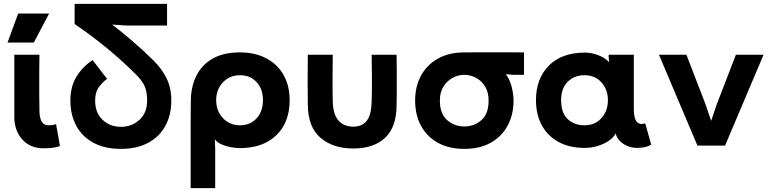

<svg xmlns="http://www.w3.org/2000/svg" viewBox="-20 -753 3997 993"><path d="M207 14Q136 14 95.5 -31.5Q55 -77 54 -145Q54 -198 54 -236.5Q54 -275 54 -308Q54 -341 54 -379Q54 -417 54 -470H184Q183 -427 183 -394Q183 -361 183 -330Q183 -299 183 -263.5Q183 -228 184 -179Q184 -146 195 -125.5Q206 -105 231 -105Q240 -105 249.5 -106Q259 -107 270 -111L290 2Q274 9 251 11.5Q228 14 207 14ZM74 -683H234L155 -533H19Z M366 -629V-733H844V-621H632L560 -626Q622 -578 671.5 -535Q721 -492 772 -442Q817 -398 841.5 -348Q866 -298 866 -233Q866 -159 835.5 -102.5Q805 -46 746.5 -14.5Q688 17 605 17Q522 17 463.5 -14.5Q405 -46 374.5 -102.5Q344 -159 344 -233Q344 -306 376 -357.5Q408 -409 459 -442L534 -345Q513 -331 492.5 -304Q472 -277 472 -233Q472 -169 511 -133Q550 -97 605 -97Q661 -97 701 -133Q741 -169 741 -233Q741 -280 727.5 -308.5Q714 -337 685 -366Q612 -439 533.5 -503.5Q455 -568 366 -629Z M1220 -482Q1299 -482 1357 -451.5Q1415 -421 1446.5 -365.5Q1478 -310 1478 -235Q1478 -120 1409 -53.5Q1340 13 1220 13Q1196 13 1169.5 7.5Q1143 2 1121.5 -8.5Q1100 -19 1091 -33L1093 19V220H966V-8Q966 -65 966 -121.5Q966 -178 967 -235Q968 -306 996 -362Q1024 -418 1080 -450Q1136 -482 1220 -482ZM1222 -105Q1274 -105 1307 -141Q1340 -177 1340 -235Q1340 -293 1307 -328.5Q1274 -364 1222 -364Q1168 -364 1133 -327Q1098 -290 1098 -235Q1098 -179 1133 -142Q1168 -105 1222 -105Z M1572 -470H1701Q1700 -403 1700 -361.5Q1700 -320 1700 -289.5Q1700 -259 1701 -223Q1704 -158 1732 -128Q1760 -98 1807 -98Q1853 -98 1876.5 -128Q1900 -158 1902 -223Q1903 -259 1903.5 -289.5Q1904 -320 1903.5 -361.5Q1903 -403 1902 -470H2031Q2032 -420 2032 -387Q2032 -354 2032 -328.5Q2032 -303 2032 -276Q2032 -249 2031 -210Q2031 -96 1972 -40.5Q1913 15 1807 15Q1702 15 1637.5 -40.5Q1573 -96 1572 -210Q1572 -249 1571.5 -276Q1571 -303 1571 -328.5Q1571 -354 1571.5 -387Q1572 -420 1572 -470Z M2127 -233Q2127 -307 2158 -363Q2189 -419 2246 -450.5Q2303 -482 2381 -482Q2451 -482 2503 -482.5Q2555 -483 2599.5 -482.5Q2644 -482 2690 -482V-366H2636L2596 -369Q2616 -344 2626 -305Q2636 -266 2636 -233Q2636 -159 2605 -102.5Q2574 -46 2517.5 -14.5Q2461 17 2381 17Q2302 17 2245 -14.5Q2188 -46 2157.5 -102.5Q2127 -159 2127 -233ZM2381 -366Q2350 -366 2321 -350.5Q2292 -335 2273.5 -305.5Q2255 -276 2255 -233Q2255 -164 2293 -131.5Q2331 -99 2381 -99Q2432 -99 2469.5 -131.5Q2507 -164 2507 -233Q2507 -276 2489 -305.5Q2471 -335 2442 -350.5Q2413 -366 2381 -366Z M2752 -235Q2752 -347 2819 -414Q2886 -481 3005 -481Q3039 -481 3074.5 -467.5Q3110 -454 3130 -431L3128 -458V-470H3258V-188Q3258 -96 3317 -115L3348 -5Q3331 5 3311.5 8.5Q3292 12 3276 12Q3236 12 3204.5 -8.5Q3173 -29 3164 -63Q3154 -42 3129 -25Q3104 -8 3071 2Q3038 12 3005 12Q2925 12 2868.5 -19Q2812 -50 2782 -105.5Q2752 -161 2752 -235ZM3003 -105Q3057 -105 3090.5 -142Q3124 -179 3124 -235Q3124 -290 3090.5 -327Q3057 -364 3003 -364Q2950 -364 2916 -330Q2882 -296 2882 -235Q2882 -169 2916 -137Q2950 -105 3003 -105Z M3929 -470 3730 0H3587L3388 -470H3530L3628 -216L3658 -128L3688 -216L3786 -470Z"/></svg>

Font: Kreadon
Style: Bold
Weight: 700
Designer: Reiya WATANABE
Foundry: StudioGnu
Version: Version 1.003; ttfautohint (v1.8.4.7-5d5b);gftools[0.9.32]